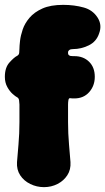

<svg xmlns="http://www.w3.org/2000/svg" viewBox="-20 -745 433 790"><path d="M161 25Q131 25 104.5 12Q78 -1 63 -24Q48 -47 50 -78Q54 -124 56 -150Q58 -176 59 -196Q60 -216 60 -242.5Q60 -269 60 -315Q60 -322 58.5 -332Q57 -342 50 -345Q44 -348 32 -358.5Q20 -369 10 -387Q0 -405 0 -429Q0 -467 19 -488Q38 -509 50 -515Q58 -519 59 -527.5Q60 -536 60 -545Q60 -556 62.5 -577.5Q65 -599 73.5 -624Q82 -649 101.5 -672Q121 -695 154.5 -710Q188 -725 240 -725Q286 -725 325 -714Q361 -704 381 -673.5Q401 -643 388 -608Q377 -574 345.5 -558.5Q314 -543 280 -543Q270 -543 265 -539Q260 -535 260 -531Q260 -531 260 -530Q260 -529 260 -528Q260 -527 260 -526Q260 -521 263 -518.5Q266 -516 269 -515Q274 -514 280 -514Q286 -514 286 -514Q323 -514 346.5 -491Q370 -468 370 -429Q370 -392 347 -366Q324 -340 286 -340Q280 -340 278 -340Q276 -340 269 -341Q263 -342 261.5 -333Q260 -324 260 -315Q260 -269 260 -242.5Q260 -216 261 -196Q262 -176 264 -150Q266 -124 270 -78Q272 -47 257 -24Q242 -1 216.5 12Q191 25 161 25Z"/></svg>

Font: Winky Sans Black
Style: Regular
Weight: 900
Designer: Simon Atzbach
Foundry: typofactur
Version: Version 1.205